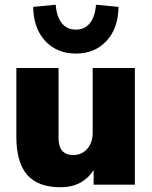

<svg xmlns="http://www.w3.org/2000/svg" viewBox="-20 -779 641 810"><path d="M236 11Q140 11 94.5 -41.5Q49 -94 49 -202V-492H227V-197Q227 -125 289 -125Q325 -125 348 -151Q371 -177 371 -220V-492H549V0H375V-61Q327 11 236 11ZM300 -553Q220 -553 170.5 -606.5Q121 -660 120 -750L215 -759Q219 -708 241 -681Q263 -654 300 -654Q337 -654 359 -681Q381 -708 385 -759L480 -750Q479 -660 429.5 -606.5Q380 -553 300 -553Z"/></svg>

Font: Nunito Sans Black
Style: Regular
Weight: 900
Designer: Vernon Adams
Foundry: Vernon Adams
Version: Version 3.006; ttfautohint (v1.8.3)